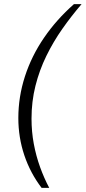

<svg xmlns="http://www.w3.org/2000/svg" viewBox="-20 -755 416 932"><path d="M182 157Q127 85 98 -1.5Q69 -88 69 -182Q69 -285 101 -384Q133 -483 193.5 -571.5Q254 -660 339 -735H376Q327 -678 283 -615.5Q239 -553 205 -483.5Q171 -414 152 -338Q133 -262 133 -179Q133 -116 144 -57Q155 2 174.5 56Q194 110 219 157Z"/></svg>

Font: Archivo SemiBold ExtraLight
Style: Italic
Weight: 250
Italic angle: -10°
Version: Version 2.001